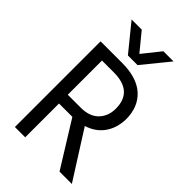

<svg xmlns="http://www.w3.org/2000/svg" viewBox="-260 -975 1068 1068"><g transform="rotate(45 274.0 -441.0)"><path d="M251 -604H158V-335H260Q329 -335 365.5 -372.5Q402 -410 402 -469Q402 -604 251 -604ZM255 -266H158V0H77V-674H246Q363 -674 423.5 -619Q484 -564 484 -467Q482 -397 447 -348Q412 -299 348 -279L525 0H428L263 -266ZM316 -726H240L113 -882H193L279 -777L363 -882H443Z"/></g></svg>

Font: Hind Siliguri
Style: Regular
Weight: 400
Designer: Jyotish Sonowal
Foundry: Indian Type Foundry
Version: Version 1.001;PS 1.0;hotconv 1.0.86;makeotf.lib2.5.63406; tt